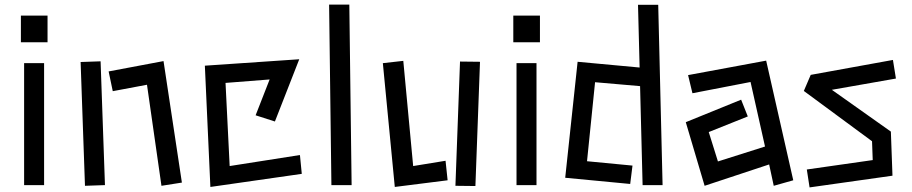

<svg xmlns="http://www.w3.org/2000/svg" viewBox="-20 -785 3971 836"><path d="M71 -717H187V-601H71ZM85 -510H172V21H85Z M620 -416 471 -388 453 -474 692 -519 772 10 683 24ZM331 -515 418 -518 437 21 350 24Z M872 -499 1283 -527 1177 -256 1093 -283 1154 -439 962 -424 980 -62 1286 -110 1294 -28 896 29Z M1413 -765H1501L1511 21H1423Z M1647 -510 1736 -520 1779 -62 1920 -85 1929 0 1699 29ZM1983 -517 2070 -516 2050 25 1963 24Z M2215 -717H2331V-601H2215ZM2229 -510H2316V21H2229Z M2767 -410 2571 -427 2536 -83 2734 -64 2724 16 2441 -11 2495 -516 2765 -491 2758 -764H2846L2865 21H2778Z M3329 -69 3048 24 2966 -253 3207 -351 3236 -278 3066 -210 3106 -82 3311 -147 3248 -428 2995 -379 2976 -458 3316 -521 3434 0 3349 24Z M3493 -47 3780 -88 3777 -170 3480 -389 3510 -459 3868 -524 3881 -443 3602 -394 3859 -212 3866 -20 3505 31Z"/></svg>

Font: Stick
Style: Regular
Weight: 400
Designer: Fontworks Inc.
Foundry: Fontworks Inc.
Version: Version 1.100